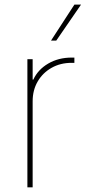

<svg xmlns="http://www.w3.org/2000/svg" viewBox="-20 -798 365 818"><path d="M96.7 0V-545.9H119.1V-459H122.1Q141.6 -501.5 185.3 -527.1Q229 -552.7 285.2 -552.7Q289.6 -552.7 291 -552.7Q292.5 -552.7 296.9 -552.7V-530.3Q294.4 -530.3 292 -530.3Q289.6 -530.3 285.2 -530.3Q237.3 -530.3 199.7 -509Q162.1 -487.8 140.6 -450.9Q119.1 -414.1 119.1 -366.2V0ZM197.3 -625 296.9 -778.3H325.2L219.7 -625Z"/></svg>

Font: Inter Tight Thin
Style: Regular
Weight: 250
Designer: Rasmus Andersson
Foundry: rsms
Version: Version 3.004